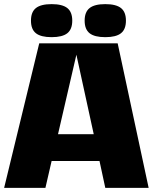

<svg xmlns="http://www.w3.org/2000/svg" viewBox="-20 -910 740 930"><path d="M490 0 462 -130H230L200 0H0L170 -700H550L700 0ZM350 -645 261 -260H434ZM154 -871Q178 -890 230 -890Q282 -890 306 -871Q330 -852 330 -810Q330 -768 306 -749Q282 -730 230 -730Q178 -730 154 -749Q130 -768 130 -810Q130 -852 154 -871ZM414 -871Q438 -890 490 -890Q542 -890 566 -871Q590 -852 590 -810Q590 -768 566 -749Q542 -730 490 -730Q438 -730 414 -749Q390 -768 390 -810Q390 -852 414 -871Z"/></svg>

Font: Fivo Sans Modern Heavy
Style: Regular
Weight: 900
Designer: Alexander Slobzheninov
Foundry: Alexander Slobzheninov
Version: 1.0